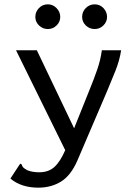

<svg xmlns="http://www.w3.org/2000/svg" viewBox="-20 -692 640 886"><path d="M157 174Q78 174 28 132L68 71L74 63L80 67Q82 75 87 80.5Q92 86 107 94Q130 103 161 103Q204 103 231 78.5Q258 54 281 1L54 -460H150L322 -100L395 -282Q413 -326 428.5 -370.5Q444 -415 450 -460H539Q532 -414 513 -366Q494 -318 474 -271L337 49Q307 118 261.5 146Q216 174 157 174ZM201 -558Q177 -558 160 -574.5Q143 -591 143 -614Q143 -637 159.5 -654.5Q176 -672 201 -672Q224 -672 241 -654.5Q258 -637 258 -614Q258 -591 241 -574.5Q224 -558 201 -558ZM417 -558Q393 -558 376 -574.5Q359 -591 359 -614Q359 -638 376 -655Q393 -672 417 -672Q441 -672 457.5 -654.5Q474 -637 474 -614Q474 -591 457 -574.5Q440 -558 417 -558Z"/></svg>

Font: Inconsolata Expanded Medium
Style: Regular
Weight: 500
Width: 7
Monospace: yes
Designer: Raph Levien, Cyreal, Brenton Simpson
Foundry: Raph Levien, Cyreal, Google
Version: Version 3.001; ttfautohint (v1.8.2.53-6de2)